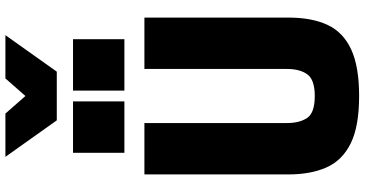

<svg xmlns="http://www.w3.org/2000/svg" viewBox="-339 -995 1348 710"><g transform="rotate(-90 335.0 -640.0)"><path d="M496 -1104ZM425 -1104H245L110 -1294H270L335 -1220L400 -1294H560ZM501 -854ZM315 -854H125V-1044H315ZM545 -854H355V-1044H545ZM335 14Q223 14 160 -17Q97 -48 71 -106.5Q45 -165 45 -248V-780H235V-253Q235 -206 254 -178Q273 -150 335 -150Q395 -150 415 -177.5Q435 -205 435 -253V-780H625V-248Q625 -161 598 -103Q571 -45 507.5 -15.5Q444 14 335 14Z"/></g></svg>

Font: Tanohe Sans Black
Style: Regular
Weight: 900
Designer: Village Type and Design LLC & Cristiano Sobral
Foundry: Cooper Hewitt Smithsonian Design Museum
Version: Version 1.00;March 11, 2020;FontCreator 12.0.0.2522 64-bit; 